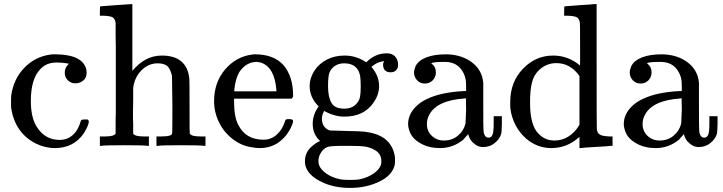

<svg xmlns="http://www.w3.org/2000/svg" viewBox="-20 -714 3540 940"><path d="M297 -358Q297 -381 312 -396L317 -402Q313 -403 307 -404Q284 -408 258 -408Q207 -408 178 -376Q131 -329 131 -219Q131 -136 162 -90Q202 -29 272 -29Q297 -29 316 -39Q357 -60 374 -117Q376 -125 379 -127Q383 -129 395 -129H409Q415 -123 415 -120Q415 -101 390 -61Q340 11 249 11Q200 11 154 -12Q55 -63 35 -182Q34 -186 34 -214Q34 -242 35 -247Q46 -326 98 -381Q150 -436 227 -447Q231 -447 236 -448H250Q378 -448 401 -380Q404 -371 404 -357Q404 -333 388 -320Q371 -306 349 -306Q327 -306 312 -321Q297 -336 297 -358Z M550 -689 625 -694H628V-367Q690 -442 772 -442Q895 -442 907 -329Q908 -324 908 -190Q908 -61 909 -60Q917 -46 959 -46H970H986V0H978Q964 -3 866 -3Q768 -3 754 0H746V-46H762H770Q823 -46 823 -62Q824 -63 824 -200Q822 -341 822 -343Q814 -376 800 -390Q783 -404 752 -404Q707 -404 673 -370Q638 -335 632 -282V-264V-219Q631 -201 631 -168V-137Q631 -116 632 -107V-84V-66V-60Q640 -46 682 -46H693H709V0H701Q688 -3 589 -3Q490 -3 477 0H469V-46H485H496Q538 -46 546 -60V-68V-91V-124Q546 -151 547 -168V-218V-273V-329V-408V-482Q546 -504 546 -543V-586V-603Q543 -621 532 -629Q519 -636 487 -637H469V-660Q469 -683 471 -683Q476 -683 550 -689Z M1408 -231H1126V-216Q1126 -142 1146 -104Q1182 -30 1270 -30Q1313 -30 1342 -62Q1362 -82 1373 -114Q1376 -125 1379 -128Q1382 -131 1395 -131Q1415 -131 1415 -121Q1415 -117 1412 -108Q1393 -56 1352 -23Q1311 11 1250 11Q1234 11 1206 6Q1150 -4 1104 -46Q1060 -86 1040 -145Q1028 -181 1028 -218Q1028 -310 1082 -374Q1136 -437 1215 -447Q1218 -448 1229 -448Q1320 -448 1368 -395Q1415 -340 1415 -245Q1415 -238 1408 -231ZM1333 -275Q1324 -384 1259 -407Q1253 -409 1238 -411Q1186 -411 1153 -363Q1133 -331 1127 -274V-267H1333Z M1773 -409Q1817 -453 1874 -453Q1899 -453 1914 -438Q1929 -422 1929 -396Q1929 -380 1919 -370Q1909 -360 1893 -360Q1860 -360 1856 -390Q1854 -404 1859 -411Q1859 -413 1860 -414V-415Q1858 -414 1855 -414Q1852 -414 1851 -413Q1825 -408 1807 -393Q1799 -388 1799 -386Q1802 -383 1803 -381Q1836 -340 1836 -292Q1836 -251 1809 -212Q1762 -143 1666 -143Q1617 -143 1567 -171Q1556 -151 1556 -133Q1556 -98 1582 -81Q1591 -75 1600 -75Q1602 -75 1671 -73Q1755 -72 1779 -67Q1892 -50 1912 45Q1914 55 1914 72Q1914 88 1912 96Q1898 147 1835 176Q1772 206 1694 206Q1612 206 1551 175Q1488 144 1475 96Q1473 88 1473 75Q1473 33 1504 5Q1520 -10 1536 -18L1547 -24Q1511 -56 1511 -108Q1511 -153 1540 -193Q1496 -237 1496 -292Q1496 -334 1523 -373Q1543 -403 1582 -423Q1619 -442 1667 -442Q1718 -442 1762 -416ZM1603 -210Q1619 -182 1666 -182Q1698 -182 1718 -199Q1739 -217 1743 -242Q1746 -258 1746 -292Q1746 -326 1743 -343Q1731 -404 1665 -404Q1635 -404 1615 -388Q1593 -371 1589 -343Q1586 -326 1586 -292Q1586 -239 1603 -210ZM1770 4Q1745 0 1691 0H1662Q1596 0 1582 6Q1561 16 1551 34Q1539 53 1539 74Q1539 85 1542 94Q1550 116 1578 136Q1607 156 1643 163Q1659 167 1694 167Q1728 167 1744 163Q1779 156 1810 135Q1837 116 1845 93Q1847 87 1847 75Q1847 41 1819 23Q1797 9 1770 4Z M2022 -321Q2007 -338 2007 -359Q2007 -372 2015 -391Q2029 -418 2067 -433Q2106 -448 2162 -448Q2228 -448 2277 -418Q2325 -388 2340 -340Q2344 -327 2346 -309V-194Q2346 -91 2347 -80Q2347 -64 2352 -54Q2358 -40 2372 -40Q2385 -40 2391 -54Q2397 -66 2397 -109V-145H2437V-106Q2436 -67 2434 -59Q2425 -31 2401 -13Q2378 6 2344 6Q2320 6 2300 -12Q2280 -28 2273 -54V-58Q2267 -52 2261 -45Q2249 -31 2248 -30Q2198 11 2134 11Q2081 11 2041 -11Q1999 -34 1986 -69Q1978 -90 1978 -107Q1978 -154 2017 -193Q2040 -216 2074 -231Q2140 -262 2248 -268H2262V-290Q2262 -324 2256 -340Q2245 -373 2221 -392Q2196 -411 2159 -411Q2092 -411 2092 -403Q2114 -388 2114 -359Q2114 -338 2099 -321Q2083 -305 2060 -305Q2037 -305 2022 -321ZM2261 -233Q2257 -233 2256 -232Q2118 -223 2081 -151Q2070 -131 2070 -106Q2070 -72 2094 -49Q2119 -26 2153 -26Q2194 -26 2222 -50Q2250 -73 2259 -109Q2260 -116 2262 -175Z M2822 -689Q2843 -690 2862 -691.5Q2881 -693 2890 -694H2898H2901V-390Q2901 -83 2902 -81Q2905 -61 2917 -55Q2927 -48 2961 -46H2979V0H2970Q2962 1 2943 2.5Q2924 4 2903 5Q2829 9 2824 11H2817V-44L2809 -37Q2752 11 2679 11Q2610 11 2555 -36Q2492 -93 2479 -180Q2478 -185 2478 -215Q2478 -312 2540 -377Q2602 -442 2688 -442Q2762 -442 2820 -393V-495Q2820 -600 2819 -603Q2816 -621 2805 -629Q2792 -636 2760 -637H2742V-660Q2742 -683 2744 -683Q2748 -683 2822 -689ZM2817 -342Q2772 -405 2704 -405Q2654 -405 2617 -369Q2592 -344 2584 -308Q2575 -274 2575 -211Q2575 -100 2617 -59Q2648 -26 2695 -26Q2731 -26 2762 -45Q2794 -65 2813 -97L2817 -103Z M3078 -321Q3063 -338 3063 -359Q3063 -372 3071 -391Q3085 -418 3123 -433Q3162 -448 3218 -448Q3284 -448 3333 -418Q3381 -388 3396 -340Q3400 -327 3402 -309V-194Q3402 -91 3403 -80Q3403 -64 3408 -54Q3414 -40 3428 -40Q3441 -40 3447 -54Q3453 -66 3453 -109V-145H3493V-106Q3492 -67 3490 -59Q3481 -31 3457 -13Q3434 6 3400 6Q3376 6 3356 -12Q3336 -28 3329 -54V-58Q3323 -52 3317 -45Q3305 -31 3304 -30Q3254 11 3190 11Q3137 11 3097 -11Q3055 -34 3042 -69Q3034 -90 3034 -107Q3034 -154 3073 -193Q3096 -216 3130 -231Q3196 -262 3304 -268H3318V-290Q3318 -324 3312 -340Q3301 -373 3277 -392Q3252 -411 3215 -411Q3148 -411 3148 -403Q3170 -388 3170 -359Q3170 -338 3155 -321Q3139 -305 3116 -305Q3093 -305 3078 -321ZM3317 -233Q3313 -233 3312 -232Q3174 -223 3137 -151Q3126 -131 3126 -106Q3126 -72 3150 -49Q3175 -26 3209 -26Q3250 -26 3278 -50Q3306 -73 3315 -109Q3316 -116 3318 -175Z"/></svg>

Font: KaTeX_Main
Style: Regular
Weight: 400
Version: Version